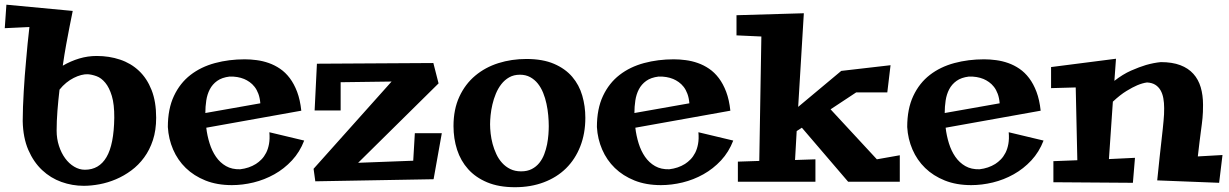

<svg xmlns="http://www.w3.org/2000/svg" viewBox="-47 -760 5184 810"><path d="M611.8 -263.2Q611.8 -210.4 598.1 -168.9Q584.5 -127.4 561 -95.5Q537.6 -63.5 506.8 -40.8Q476.1 -18.1 442.1 -3.7Q408.2 10.7 373 17.3Q337.9 23.9 306.2 23.9Q257.8 23.9 212.2 7.6Q166.5 -8.8 130.6 -42.5Q94.7 -76.2 72.5 -127.4Q50.3 -178.7 48.8 -249Q48.8 -277.3 50 -309.6Q51.3 -341.8 53.2 -375Q55.2 -408.2 57.6 -441.2Q60.1 -474.1 63 -504.4Q68.8 -574.7 77.1 -646L-26.9 -641.1L-20 -740.2L259.8 -713.9Q253.4 -682.6 246.1 -645.5Q239.7 -613.8 232.2 -572Q224.6 -530.3 217.8 -482.9Q251.5 -502.4 287.4 -513.2Q323.2 -523.9 360.8 -523.9Q413.6 -523.9 459.5 -508.5Q505.4 -493.2 539.3 -461.2Q573.2 -429.2 592.5 -380.1Q611.8 -331.1 611.8 -263.2ZM191.9 -209Q191.9 -174.8 201.7 -144.8Q211.4 -114.7 227.8 -92.3Q244.1 -69.8 265.9 -56.9Q287.6 -43.9 311 -43.9Q371.1 -43.9 402.3 -97.2Q433.6 -150.4 435.1 -263.2Q435.5 -319.8 424.8 -355.2Q414.1 -390.6 397.2 -410.9Q380.4 -431.2 360.4 -438.5Q340.3 -445.8 323.2 -446.8Q310.5 -447.3 295.4 -443.4Q280.3 -439.5 264.2 -431.4Q248 -423.3 232.7 -410.9Q217.3 -398.4 204.1 -381.8Q198.7 -336.4 195.3 -292.5Q191.9 -248.5 191.9 -209Z M1236.3 -167Q1217.8 -118.7 1184.8 -83.3Q1151.9 -47.9 1110.4 -24.7Q1068.8 -1.5 1022.5 9.8Q976.1 21 931.2 21Q868.7 21 819.8 1.5Q771 -18.1 736.8 -51.3Q702.6 -84.5 683.3 -129.2Q664.1 -173.8 661.1 -224.1Q661.1 -300.8 686.8 -355.2Q712.4 -409.7 756.6 -443.8Q800.8 -478 859.9 -493.9Q918.9 -509.8 985.4 -509.8Q1009.8 -509.8 1035.9 -506.3Q1062 -502.9 1086.9 -494.1Q1111.8 -485.4 1134.5 -470Q1157.2 -454.6 1175.5 -430.4Q1193.8 -406.2 1206.5 -372.6Q1219.2 -338.9 1224.1 -293L823.2 -221.2Q827.1 -187.5 837.2 -155.3Q847.2 -123 864.3 -98.4Q881.3 -73.7 906.5 -59.3Q931.6 -44.9 966.3 -45.9Q1003.9 -50.3 1032.7 -68.4Q1044.9 -76.2 1056.2 -87.6Q1067.4 -99.1 1075.7 -115.2Q1084 -131.3 1087.9 -152.8Q1091.8 -174.3 1089.4 -202.1ZM1051.3 -324.2Q1049.3 -347.2 1043 -364.3Q1036.6 -381.3 1027.1 -393.6Q1017.6 -405.8 1006.1 -413.8Q994.6 -421.9 982.9 -426.8Q955.6 -438 921.4 -437Q889.2 -433.1 869.1 -418.7Q849.1 -404.3 838.1 -383.1Q827.1 -361.8 823.2 -335.9Q819.3 -310.1 819.3 -283.2Z M1816.9 -198.2 1782.2 -3.9 1283.2 4.9 1275.9 -47.9 1605 -416 1390.1 -413.1V-293.9H1280.3L1290 -491.2L1781.2 -494.1L1803.2 -408.2L1463.9 -73.2L1696.3 -82L1703.1 -198.2Z M2125.5 29.8Q2057.6 29.8 2008.5 9.3Q1959.5 -11.2 1928 -46.4Q1896.5 -81.5 1881.3 -128.4Q1866.2 -175.3 1866.2 -228Q1866.2 -298.8 1890.9 -352.1Q1915.5 -405.3 1957.8 -440.7Q2000 -476.1 2055.7 -493.7Q2111.3 -511.2 2173.3 -511.2Q2242.7 -511.2 2290.3 -490.7Q2337.9 -470.2 2367.2 -435.8Q2396.5 -401.4 2409.4 -356.7Q2422.4 -312 2422.4 -263.2Q2422.4 -196.8 2401.1 -142.6Q2379.9 -88.4 2341.1 -50Q2302.2 -11.7 2247.3 9Q2192.4 29.8 2125.5 29.8ZM2146.5 -444.8Q2120.6 -444.8 2101.3 -433.8Q2082 -422.9 2068.1 -405Q2054.2 -387.2 2044.9 -364.7Q2035.6 -342.3 2030.3 -319.1Q2024.9 -295.9 2022.7 -273.9Q2020.5 -252 2020.5 -235.8Q2020.5 -218.3 2022.9 -196.5Q2025.4 -174.8 2031.2 -152.8Q2037.1 -130.9 2046.9 -109.9Q2056.6 -88.9 2071.3 -72.8Q2085.9 -56.6 2105.7 -46.9Q2125.5 -37.1 2151.4 -37.1Q2177.7 -37.1 2196.5 -46.9Q2215.3 -56.6 2228.3 -72.8Q2241.2 -88.9 2249 -109.4Q2256.8 -129.9 2261 -151.1Q2265.1 -172.4 2266.6 -192.4Q2268.1 -212.4 2268.1 -228Q2268.1 -249 2265.9 -273.4Q2263.7 -297.9 2258.5 -322Q2253.4 -346.2 2244.4 -368.4Q2235.4 -390.6 2221.9 -407.5Q2208.5 -424.3 2189.7 -434.6Q2170.9 -444.8 2146.5 -444.8Z M3046.4 -167Q3027.8 -118.7 2994.9 -83.3Q2961.9 -47.9 2920.4 -24.7Q2878.9 -1.5 2832.5 9.8Q2786.1 21 2741.2 21Q2678.7 21 2629.9 1.5Q2581.1 -18.1 2546.9 -51.3Q2512.7 -84.5 2493.4 -129.2Q2474.1 -173.8 2471.2 -224.1Q2471.2 -300.8 2496.8 -355.2Q2522.5 -409.7 2566.7 -443.8Q2610.8 -478 2669.9 -493.9Q2729 -509.8 2795.4 -509.8Q2819.8 -509.8 2845.9 -506.3Q2872.1 -502.9 2897 -494.1Q2921.9 -485.4 2944.6 -470Q2967.3 -454.6 2985.6 -430.4Q3003.9 -406.2 3016.6 -372.6Q3029.3 -338.9 3034.2 -293L2633.3 -221.2Q2637.2 -187.5 2647.2 -155.3Q2657.2 -123 2674.3 -98.4Q2691.4 -73.7 2716.6 -59.3Q2741.7 -44.9 2776.4 -45.9Q2814 -50.3 2842.8 -68.4Q2855 -76.2 2866.2 -87.6Q2877.4 -99.1 2885.7 -115.2Q2894 -131.3 2897.9 -152.8Q2901.9 -174.3 2899.4 -202.1ZM2861.3 -324.2Q2859.4 -347.2 2853 -364.3Q2846.7 -381.3 2837.2 -393.6Q2827.6 -405.8 2816.2 -413.8Q2804.7 -421.9 2793 -426.8Q2765.6 -438 2731.4 -437Q2699.2 -433.1 2679.2 -418.7Q2659.2 -404.3 2648.2 -383.1Q2637.2 -361.8 2633.3 -335.9Q2629.4 -310.1 2629.4 -283.2Z M3749 6.8H3531.2L3335.9 -221.2L3314 -207L3307.1 -85L3393.1 -87.9V6.8H3065.9V-78.1L3156.2 -81.1L3165 -606L3060.1 -610.8V-695.8L3344.2 -704.1L3320.3 -309.1L3502 -460.9L3710 -484.9L3696.3 -370.1H3564.9L3457 -298.8L3652.3 -87.9L3749 -105Z M4355.5 -167Q4336.9 -118.7 4304 -83.3Q4271 -47.9 4229.5 -24.7Q4188 -1.5 4141.6 9.8Q4095.2 21 4050.3 21Q3987.8 21 3939 1.5Q3890.1 -18.1 3856 -51.3Q3821.8 -84.5 3802.5 -129.2Q3783.2 -173.8 3780.3 -224.1Q3780.3 -300.8 3805.9 -355.2Q3831.5 -409.7 3875.7 -443.8Q3919.9 -478 3979 -493.9Q4038.1 -509.8 4104.5 -509.8Q4128.9 -509.8 4155 -506.3Q4181.2 -502.9 4206.1 -494.1Q4231 -485.4 4253.7 -470Q4276.4 -454.6 4294.7 -430.4Q4313 -406.2 4325.7 -372.6Q4338.4 -338.9 4343.3 -293L3942.4 -221.2Q3946.3 -187.5 3956.3 -155.3Q3966.3 -123 3983.4 -98.4Q4000.5 -73.7 4025.6 -59.3Q4050.8 -44.9 4085.4 -45.9Q4123 -50.3 4151.9 -68.4Q4164.1 -76.2 4175.3 -87.6Q4186.5 -99.1 4194.8 -115.2Q4203.1 -131.3 4207 -152.8Q4210.9 -174.3 4208.5 -202.1ZM4170.4 -324.2Q4168.5 -347.2 4162.1 -364.3Q4155.8 -381.3 4146.2 -393.6Q4136.7 -405.8 4125.2 -413.8Q4113.8 -421.9 4102.1 -426.8Q4074.7 -438 4040.5 -437Q4008.3 -433.1 3988.3 -418.7Q3968.3 -404.3 3957.3 -383.1Q3946.3 -361.8 3942.4 -335.9Q3938.5 -310.1 3938.5 -283.2Z M4741.2 -94.2 4732.4 11.2 4397 8.8V-80.1L4498 -84L4491.2 -391.1L4387.2 -388.2V-477.1L4661.1 -512.2L4654.3 -418.9Q4689.9 -446.8 4724.9 -462.2Q4759.8 -477.5 4787.6 -485.8Q4820.3 -495.1 4850.1 -498Q4898.4 -498 4932.4 -485.1Q4966.3 -472.2 4987.5 -448.5Q5008.8 -424.8 5018.6 -391.6Q5028.3 -358.4 5028.3 -317.9Q5028.3 -300.8 5027.8 -287.6Q5027.3 -274.4 5026.1 -262Q5024.9 -249.5 5023.2 -236.1Q5021.5 -222.7 5019 -204.1Q5016.6 -185.5 5013.4 -160.4Q5010.3 -135.3 5006.3 -100.1L5110.4 -106L5096.2 11.2L4835 1Q4840.8 -56.2 4845.2 -97.2Q4849.6 -138.2 4853 -167.2Q4856.4 -196.3 4858.4 -216.1Q4860.4 -235.8 4861.8 -250.7Q4863.3 -265.6 4863.8 -277.8Q4864.3 -290 4864.3 -304.2Q4864.3 -326.2 4860.8 -345.5Q4857.4 -364.7 4848.9 -379.4Q4840.3 -394 4826.4 -402.6Q4812.5 -411.1 4792 -412.1Q4773.4 -409.7 4751 -400.4Q4731.4 -392.1 4705.3 -376.2Q4679.2 -360.4 4647.9 -331.1L4631.3 -88.9Z"/></svg>

Font: Peralta
Style: Regular
Weight: 400
Designer: Astigmatic (AOETI)
Foundry: Astigmatic (AOETI)
Version: Version 1.000